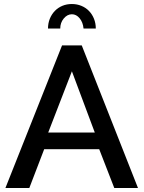

<svg xmlns="http://www.w3.org/2000/svg" viewBox="-20 -936 715 956"><path d="M289 -710H387L667 0H549L474 -193H200L126 0H7ZM452 -276 338 -581 220 -276ZM338 -865Q315 -865 297.5 -844Q280 -823 280 -794H219Q219 -820 228 -842.5Q237 -865 253 -881.5Q269 -898 290.5 -907Q312 -916 338 -916Q363 -916 385 -907Q407 -898 423 -881.5Q439 -865 448 -842.5Q457 -820 457 -794H396Q393 -825 376.5 -845Q360 -865 338 -865Z"/></svg>

Font: IngvarSans
Style: Regular
Weight: 600
Version: Version 3.000